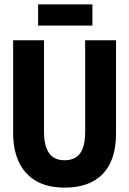

<svg xmlns="http://www.w3.org/2000/svg" viewBox="-20 -844 591 877"><path d="M276 13Q226 13 187.5 1Q149 -11 121.5 -33Q94 -55 76 -85.5Q58 -116 49 -153.5Q40 -191 40 -235V-660H181V-242Q181 -197 192 -168Q203 -139 223.5 -125.5Q244 -112 275 -112Q306 -112 327 -125.5Q348 -139 358.5 -167.5Q369 -196 369 -242V-660H510V-235Q510 -112 449.5 -49.5Q389 13 276 13ZM154 -727V-824H402V-727Z"/></svg>

Font: Bricolage Grotesque 72pt SemiCondensed
Style: Bold
Weight: 700
Width: 4
Designer: Mathieu Triay
Foundry: Atelier Triay
Version: Version 1.001;gftools[0.9.33.dev8+g029e19f]